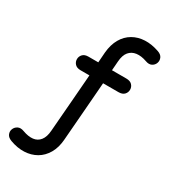

<svg xmlns="http://www.w3.org/2000/svg" viewBox="-291 -841 967 1098"><g transform="rotate(30 192.5 -291.5)"><path d="M396 -640Q420 -631 436.5 -639.5Q453 -648 459 -665Q465 -682 457.5 -699Q450 -716 426 -724Q377 -741 333 -739Q289 -737 253.5 -716.5Q218 -696 196 -658Q174 -620 169 -566Q164 -492 157.5 -409Q151 -326 143.5 -230.5Q136 -135 127 -25Q124 17 106 40Q88 63 58.5 66.5Q29 70 -9 56Q-33 47 -49.5 55.5Q-66 64 -72.5 80.5Q-79 97 -72 114Q-65 131 -41 140Q8 158 52.5 156Q97 154 132.5 133.5Q168 113 190.5 74.5Q213 36 217 -19Q223 -93 229.5 -176Q236 -259 243.5 -354Q251 -449 259 -558Q262 -601 280.5 -623Q299 -645 329 -649Q359 -653 396 -640ZM99 -498Q74 -498 61.5 -484.5Q49 -471 49 -453Q49 -435 61.5 -421.5Q74 -408 99 -408Q125 -408 152.5 -408Q180 -408 211 -408Q242 -408 276.5 -408Q311 -408 349 -408Q375 -408 387.5 -421.5Q400 -435 400 -453Q400 -471 387.5 -484.5Q375 -498 349 -498Q323 -498 295 -498Q267 -498 236 -498Q205 -498 171 -498Q137 -498 99 -498Z"/></g></svg>

Font: Tilt Neon
Style: Regular
Weight: 400
Designer: Andy Clymer
Foundry: Andy Clymer
Version: Version 1.000